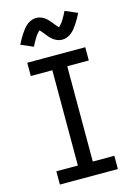

<svg xmlns="http://www.w3.org/2000/svg" viewBox="-142 -1047 784 1119"><g transform="rotate(-15 250.0 -487.0)"><path d="M75 0V-80H205V-655H75V-735H425V-655H295V-80H425V0ZM308 -812Q300 -812 292.5 -813.5Q285 -815 278.5 -817.5Q272 -820 265 -824Q258 -828 252.5 -832.5Q247 -837 241 -843Q235 -849 230.5 -854.5Q226 -860 221.5 -865.5Q217 -871 211.5 -878Q206 -885 201.5 -890Q197 -895 192 -899Q190 -897 186 -892.5Q182 -888 180 -886Q178 -884 175.5 -881Q173 -878 170.5 -874.5Q168 -871 165.5 -867Q163 -863 160.5 -858.5Q158 -854 155 -849Q152 -844 149 -838.5Q146 -833 143 -827Q140 -821 137 -815L63 -847Q72 -865 80.5 -880Q89 -895 97.5 -907.5Q106 -920 114.5 -931Q123 -942 135 -952Q147 -962 162 -968Q177 -974 192 -974Q200 -974 207.5 -972.5Q215 -971 221.5 -968.5Q228 -966 235 -962Q242 -958 247.5 -953.5Q253 -949 259 -943Q265 -937 269.5 -931.5Q274 -926 278.5 -920.5Q283 -915 288.5 -908Q294 -901 298.5 -896Q303 -891 308 -887Q310 -889 314 -893.5Q318 -898 320 -900Q322 -902 324.5 -905Q327 -908 329.5 -911.5Q332 -915 334.5 -919Q337 -923 339.5 -927.5Q342 -932 345 -937Q348 -942 351 -947.5Q354 -953 357 -959Q360 -965 363 -971L437 -939Q428 -921 419.5 -906Q411 -891 402.5 -878.5Q394 -866 385.5 -855Q377 -844 365 -834Q353 -824 338 -818Q323 -812 308 -812Z"/></g></svg>

Font: Iosevka Slab Medium
Style: Regular
Weight: 500
Monospace: yes
Designer: Belleve Invis
Foundry: Belleve Invis
Version: Version 11.1.1; ttfautohint (v1.8.3)